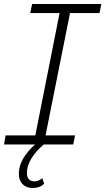

<svg xmlns="http://www.w3.org/2000/svg" viewBox="-27 -720 525 957"><path d="M322 -655 200 -45H347L338 0H-7L1 -45H149L270 -655H124L133 -700H478L469 -655ZM67 147Q67 101 96.5 57.5Q126 14 174 -21L191 0Q150 35 128.5 71.5Q107 108 107 142Q107 163 117 173.5Q127 184 145 184Q165 184 184 168L193 196Q172 217 136 217Q104 217 85.5 198Q67 179 67 147Z"/></svg>

Font: Montserrat Alternates Light
Style: Italic
Weight: 300
Italic angle: -11.3°
Designer: Julieta Ulanovsky
Foundry: Julieta Ulanovsky
Version: Version 7.200